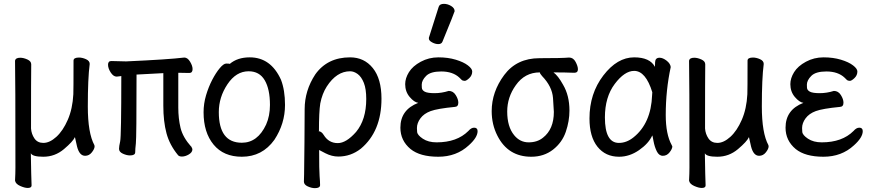

<svg xmlns="http://www.w3.org/2000/svg" viewBox="-20 -790 4540 997"><path d="M124 186Q107.9 186 84.5 175.5Q61 165 58.1 147.9Q60.1 109.9 60.1 80.1Q60.1 -397 58.1 -474.1Q60.1 -490.2 85 -490.2Q102.1 -490.2 122.1 -481.2Q142.1 -472.2 142.1 -456.1Q141.1 -388.2 141.1 -123Q143.1 -94.2 158.9 -71Q174.8 -47.9 205.1 -47.9Q237.8 -47.9 272.5 -79.3Q307.1 -110.8 332 -168Q356.9 -225.1 360.8 -300.8Q361.8 -317.9 361.8 -475.1Q361.8 -491.2 390.1 -491.2Q407.2 -491.2 426.5 -482.7Q445.8 -474.1 445.8 -458Q436 -382.8 436 -236.8Q436 -99.1 470.2 -36.1L471.2 -29.8Q471.2 -17.1 457 1Q442.9 19 421.9 19Q392.1 19 379.9 -29.8L369.1 -78.1Q358.9 -55.2 312 -15.6Q265.1 23.9 205.1 23.9Q148.9 23.9 140.1 5.9Q142.1 131.8 144 172.9Q144 186 124 186Z M924.8 22.9Q911.1 22.9 904.8 16.1Q860.8 -37.1 844.5 -98.1Q828.1 -159.2 828.1 -241.2V-410.2L689 -402.8Q689 -74.2 685.5 -45.2Q682.1 -16.1 682.1 0.5Q682.1 17.1 654.8 17.1Q638.2 17.1 618.2 8.1Q598.1 -1 598.1 -17.1Q598.1 -29.8 604 -55.9Q609.9 -82 609.9 -395L585.9 -392.1Q568.8 -392.1 554.9 -413.6Q541 -435.1 541 -454.1Q541 -473.1 558.1 -473.1L634.8 -471.2Q853 -481 937 -491.2Q954.1 -491.2 967 -469.7Q980 -448.2 980 -431.2Q980 -411.1 962.9 -411.1L905.8 -412.1V-231Q905.8 -174.8 917.5 -126Q929.2 -77.1 974.1 -26.9Q979 -19 979 -14.2Q979 1 960.4 12Q941.9 22.9 924.8 22.9ZM974.1 -26.9Q973.1 -27.8 972.2 -29.8Q974.1 -29.8 974.1 -26.9Z M1235.8 23.9Q1141.1 23.9 1089.1 -39.1Q1037.1 -102.1 1037.1 -207Q1037.1 -252 1050 -295.4Q1063 -338.9 1082 -375.5Q1101.1 -412.1 1121.1 -436Q1141.1 -460 1154.8 -460Q1171.9 -460 1172.9 -458Q1212.9 -492.2 1276.9 -492.2Q1386.2 -492.2 1439 -376Q1460 -321.8 1460 -245.1Q1460 -147.9 1404.8 -64Q1341.8 23.9 1235.8 23.9ZM1235.8 -48.8Q1317.9 -48.8 1361.8 -143.1Q1381.8 -188 1381.8 -245.1Q1381.8 -327.1 1354.5 -373.5Q1327.1 -419.9 1271 -419.9Q1206.1 -419.9 1161.1 -352.5Q1116.2 -285.2 1116.2 -208Q1116.2 -48.8 1235.8 -48.8Z M1615.2 187Q1598.1 187 1578.1 178Q1558.1 168.9 1558.1 152.8Q1558.1 141.1 1559.1 115Q1560.1 88.9 1561 -53.5Q1562 -195.8 1562 -223.1Q1562 -319.8 1617.2 -403.8Q1680.2 -492.2 1797.9 -492.2Q1871.1 -492.2 1916 -436.5Q1960.9 -380.9 1960.9 -277.8Q1960.9 -107.9 1854 -18.1Q1801.8 22.9 1736.8 22.9Q1703.1 22.9 1669.9 5.9L1637.2 -11.2Q1637.2 96.2 1639.6 125Q1642.1 153.8 1642.1 170.9Q1642.1 187 1615.2 187ZM1733.9 -46.9Q1777.8 -46.9 1829.1 -105Q1881.8 -168.9 1881.8 -275.9Q1881.8 -328.1 1869.4 -359.6Q1856.9 -391.1 1837.4 -405.5Q1817.9 -419.9 1797.9 -419.9Q1728 -419.9 1676.8 -340.8Q1652.8 -303.2 1643.1 -252.9Q1636.2 -210 1636.2 -108.9H1632.8Q1648.9 -108.9 1661.1 -88.9Q1687 -46.9 1733.9 -46.9Z M2255.9 23.9Q2161.1 23.9 2111.8 -16.1Q2059.1 -60.1 2059.1 -127Q2059.1 -220.2 2151.9 -255.9Q2130.9 -258.8 2107.4 -286.4Q2084 -314 2084 -353Q2084 -383.8 2103.5 -415.3Q2123 -446.8 2165 -469.5Q2207 -492.2 2256.8 -492.2Q2306.2 -492.2 2346.7 -480Q2387.2 -467.8 2409.7 -450.4Q2432.1 -433.1 2432.1 -418.9Q2432.1 -398.9 2417 -384.5Q2401.9 -370.1 2393.1 -370.1Q2382.8 -370.1 2377 -375.5Q2371.1 -380.9 2366.2 -386.2Q2332 -418.9 2271 -418.9Q2215.8 -418.9 2192.9 -396Q2169.9 -373 2169.9 -350.1Q2169.9 -348.1 2170.4 -335Q2170.9 -321.8 2185.5 -314Q2200.2 -306.2 2236.8 -306.2Q2272.9 -306.2 2310.1 -317.9Q2333 -317.9 2346.4 -296.4Q2359.9 -274.9 2359.9 -256.8Q2359.9 -235.8 2341.8 -234.9Q2251 -226.1 2216.1 -213.1Q2181.2 -200.2 2163.1 -175.5Q2145 -150.9 2145 -125Q2145 -122.1 2146 -105.5Q2147 -88.9 2175.5 -69.8Q2204.1 -50.8 2247.1 -50.8Q2353 -50.8 2412.1 -109.9Q2426.8 -127 2441.9 -127Q2460 -127 2460 -108.9Q2460 -76.2 2414.1 -35.2Q2350.1 23.9 2255.9 23.9ZM2255.9 -561Q2240.2 -561 2223.6 -570.1Q2207 -579.1 2207 -589.8Q2207 -598.1 2209 -600.1L2257.8 -753.9Q2262.2 -770 2285.2 -770Q2304.2 -770 2322.5 -759Q2340.8 -748 2340.8 -731.9Q2340.8 -728 2277.8 -574.2Q2272.9 -561 2255.9 -561Z M2738.8 23.9Q2618.2 23.9 2563 -85Q2533.2 -143.1 2533.2 -212.9Q2533.2 -313 2598.1 -400.4Q2663.1 -487.8 2781.5 -487.8Q2899.9 -487.8 2935.1 -491.2Q2957 -491.2 2969 -468.5Q2981 -445.8 2981 -430.2Q2981 -412.1 2961.9 -412.1Q2914.1 -414.1 2854 -414.1Q2877.9 -397 2903.8 -350.1Q2937 -293.9 2937 -215.8Q2937 -161.1 2918 -105.5Q2898.9 -49.8 2851.6 -12.9Q2804.2 23.9 2738.8 23.9ZM2799.8 -75.2Q2856 -119.1 2856 -209Q2856 -221.2 2851.6 -281Q2847.2 -340.8 2794.9 -395Q2783.2 -408.2 2783.2 -414.1Q2705.1 -414.1 2658.2 -347.2Q2613.8 -285.2 2613.8 -210.9Q2613.8 -131.8 2649.9 -87.9Q2680.2 -50.8 2725.1 -50.8Q2770 -50.8 2799.8 -75.2Z M3194.8 23.9Q3124 23.9 3082.5 -28.1Q3041 -80.1 3041 -174.8Q3041 -304.2 3113 -398.2Q3185.1 -492.2 3272.9 -492.2Q3355 -492.2 3380.9 -442.9Q3380.9 -444.8 3381.8 -467.5Q3382.8 -490.2 3404.8 -490.2Q3421.9 -490.2 3441.4 -475.1Q3460.9 -460 3462.9 -441.9Q3437 -321.8 3437 -192.9Q3437 -92.8 3467.8 -37.1L3471.2 -29.8Q3471.2 -17.1 3457 1Q3442.9 19 3421.9 19Q3401.9 19 3390.4 -4.4Q3378.9 -27.8 3373.5 -57.4Q3368.2 -86.9 3367.2 -86.9Q3348.1 -44.9 3298.6 -10.5Q3249 23.9 3194.8 23.9ZM3193.8 -47.9Q3233.9 -47.9 3270 -77.1Q3360.8 -149.9 3366.2 -295.9Q3366.2 -304.2 3367.2 -311Q3333 -421.9 3272.9 -421.9Q3223.1 -421.9 3172.1 -354Q3121.1 -286.1 3121.1 -180.2Q3121.1 -47.9 3193.8 -47.9Z M3624 186Q3607.9 186 3584.5 175.5Q3561 165 3558.1 147.9Q3560.1 109.9 3560.1 80.1Q3560.1 -397 3558.1 -474.1Q3560.1 -490.2 3585 -490.2Q3602.1 -490.2 3622.1 -481.2Q3642.1 -472.2 3642.1 -456.1Q3641.1 -388.2 3641.1 -123Q3643.1 -94.2 3658.9 -71Q3674.8 -47.9 3705.1 -47.9Q3737.8 -47.9 3772.5 -79.3Q3807.1 -110.8 3832 -168Q3856.9 -225.1 3860.8 -300.8Q3861.8 -317.9 3861.8 -475.1Q3861.8 -491.2 3890.1 -491.2Q3907.2 -491.2 3926.5 -482.7Q3945.8 -474.1 3945.8 -458Q3936 -382.8 3936 -236.8Q3936 -99.1 3970.2 -36.1L3971.2 -29.8Q3971.2 -17.1 3957 1Q3942.9 19 3921.9 19Q3892.1 19 3879.9 -29.8L3869.1 -78.1Q3858.9 -55.2 3812 -15.6Q3765.1 23.9 3705.1 23.9Q3648.9 23.9 3640.1 5.9Q3642.1 131.8 3644 172.9Q3644 186 3624 186Z M4255.9 23.9Q4161.1 23.9 4111.8 -16.1Q4059.1 -60.1 4059.1 -127Q4059.1 -220.2 4151.9 -255.9Q4130.9 -258.8 4107.4 -286.4Q4084 -314 4084 -353Q4084 -383.8 4103.5 -415.3Q4123 -446.8 4165 -469.5Q4207 -492.2 4256.8 -492.2Q4306.2 -492.2 4346.7 -480Q4387.2 -467.8 4409.7 -450.4Q4432.1 -433.1 4432.1 -418.9Q4432.1 -398.9 4417 -384.5Q4401.9 -370.1 4393.1 -370.1Q4382.8 -370.1 4377 -375.5Q4371.1 -380.9 4366.2 -386.2Q4332 -418.9 4271 -418.9Q4215.8 -418.9 4192.9 -396Q4169.9 -373 4169.9 -350.1Q4169.9 -348.1 4170.4 -335Q4170.9 -321.8 4185.5 -314Q4200.2 -306.2 4236.8 -306.2Q4272.9 -306.2 4310.1 -317.9Q4333 -317.9 4346.4 -296.4Q4359.9 -274.9 4359.9 -256.8Q4359.9 -235.8 4341.8 -234.9Q4251 -226.1 4216.1 -213.1Q4181.2 -200.2 4163.1 -175.5Q4145 -150.9 4145 -125Q4145 -122.1 4146 -105.5Q4147 -88.9 4175.5 -69.8Q4204.1 -50.8 4247.1 -50.8Q4353 -50.8 4412.1 -109.9Q4426.8 -127 4441.9 -127Q4460 -127 4460 -108.9Q4460 -76.2 4414.1 -35.2Q4350.1 23.9 4255.9 23.9Z"/></svg>

Font: LXGW WenKai Mono GB Screen
Style: Regular
Weight: 400
Monospace: yes
Designer: LXGW / Fontworks Inc.
Foundry: LXGW / Fontworks Inc.
Version: Version 1.510;January 18,2025